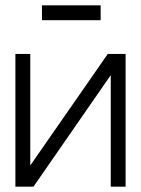

<svg xmlns="http://www.w3.org/2000/svg" viewBox="-20 -703 531 723"><path d="M359 -683H138V-627H359ZM94 -500H38V0H106L397 -420V0H453V-500H386L94 -80Z"/></svg>

Font: AdventPro_ExpandedRegular
Style: ExpandedRegular
Weight: 400
Width: 7
Designer: VivaRado, Andreas Kalpakidis
Foundry: VivaRado, Andreas Kalpakidis
Version: Version 3.000